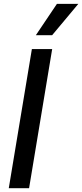

<svg xmlns="http://www.w3.org/2000/svg" viewBox="-20 -984 430 1004"><path d="M252.8 -727.3 132.1 0H25.9L146.7 -727.3ZM167.6 -800.1 277.7 -963.8H389.6L252.8 -800.1Z"/></svg>

Font: Inter P Medium
Style: Italic
Weight: 500
Italic angle: 9.39999°
Designer: Rasmus Andersson
Foundry: rsms
Version: Version 3.018;git-588b23468